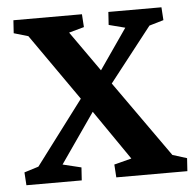

<svg xmlns="http://www.w3.org/2000/svg" viewBox="-46 -619 673 665"><g transform="rotate(-5 291.0 -286.5)"><path d="M579.1 0H332L329.1 -44.9L389.6 -60.5L270.5 -233.4L233.4 -282.2L71.3 -513.7L21.5 -528.3L24.4 -573.2H262.7L265.6 -528.3L212.9 -513.7L311.5 -374L344.7 -325.2L532.2 -60.5L582 -44.9ZM408.2 -513.7 351.6 -528.3 354.5 -573.2H539.1L542 -528.3L492.2 -513.7L344.7 -325.2L270.5 -233.4L150.4 -60.5L214.8 -44.9L211.9 0H19.5L16.6 -44.9L66.4 -60.5L233.4 -282.2L311.5 -374Z"/></g></svg>

Font: Crimson Pro SemiBold
Style: Regular
Weight: 600
Designer: Jacques Le Bailly
Foundry: Baron von Fonthausen
Version: Version 1.003